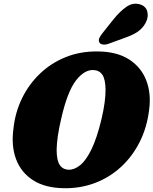

<svg xmlns="http://www.w3.org/2000/svg" viewBox="-20 -985 813 1017"><path d="M496.5 -712.5Q598 -712 662.8 -670.8Q727.5 -629.5 754.5 -559.8Q781.5 -490 770 -404.5Q759 -310.5 720.2 -233.5Q681.5 -156.5 621.2 -101Q561 -45.5 484.2 -16.2Q407.5 13 320.5 12Q220 11 155.8 -30Q91.5 -71 65 -142.2Q38.5 -213.5 51.5 -305.5Q60.5 -390 96.5 -464Q132.5 -538 191 -594.2Q249.5 -650.5 327 -682Q404.5 -713.5 496.5 -712.5ZM344.5 -86Q374.5 -85.5 405.2 -110.5Q436 -135.5 464.5 -194Q493 -252.5 517 -351.5Q529 -402 534.2 -441.8Q539.5 -481.5 539 -511Q538.5 -563.5 523 -587.8Q507.5 -612 476.5 -614Q427.5 -617 382.2 -558.5Q337 -500 304.5 -357.5Q292 -305 286.2 -264Q280.5 -223 280 -192Q280 -136.5 296 -111.8Q312 -87 344.5 -86ZM583 -885Q617 -926.5 650.5 -949.5Q684 -972.5 721 -962Q753 -952.5 760.2 -923.8Q767.5 -895 752 -865Q736.5 -836 711 -818Q685.5 -800 639.5 -784L554.5 -753Q539 -747.5 525 -749.2Q511 -751 506 -761Q500.5 -772.5 506.8 -785Q513 -797.5 524.5 -811.5Z"/></svg>

Font: Fraunces 72pt SuperSoft Black
Style: Italic
Weight: 900
Italic angle: -16°
Version: Version 1.000;[b76b70a41]